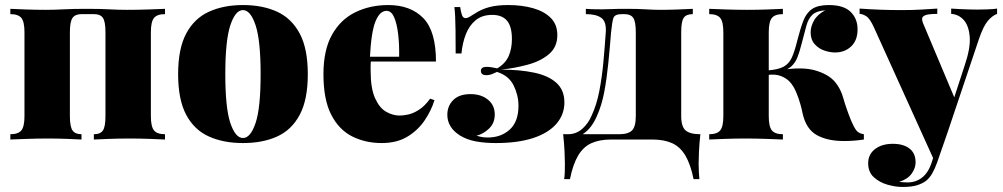

<svg xmlns="http://www.w3.org/2000/svg" viewBox="-20 -553 3976 761"><path d="M634 -518V-497Q603 -497 590.5 -482Q578 -467 578 -425V-93Q578 -51 590.5 -36Q603 -21 634 -21V0Q614 -1 573.5 -2.5Q533 -4 494 -4Q452 -4 412 -2.5Q372 -1 352 0V-21Q378 -21 388 -36Q398 -51 398 -93V-425Q398 -467 388 -482Q378 -497 352 -497H303Q278 -497 267.5 -482Q257 -467 257 -425V-93Q257 -51 267.5 -36Q278 -21 303 -21V0Q284 -1 247 -2.5Q210 -4 171 -4Q129 -4 86 -2.5Q43 -1 21 0V-21Q52 -21 64.5 -36Q77 -51 77 -93V-425Q77 -467 64.5 -482Q52 -497 21 -497V-518Q41 -517 81.5 -515.5Q122 -514 161 -514Q194 -514 231.5 -516Q269 -518 323 -518Q379 -518 413.5 -516Q448 -514 484 -514Q526 -514 569 -515.5Q612 -517 634 -518Z M943 -533Q1021 -533 1078.5 -506.5Q1136 -480 1168 -420Q1200 -360 1200 -259Q1200 -158 1168 -98Q1136 -38 1078.5 -12Q1021 14 943 14Q866 14 808 -12Q750 -38 718 -98Q686 -158 686 -259Q686 -360 718 -420Q750 -480 808 -506.5Q866 -533 943 -533ZM943 -513Q913 -513 893 -453Q873 -393 873 -259Q873 -125 893 -65.5Q913 -6 943 -6Q973 -6 993 -65.5Q1013 -125 1013 -259Q1013 -393 993 -453Q973 -513 943 -513Z M1519 -533Q1607 -533 1657.5 -481.5Q1708 -430 1708 -309H1395L1393 -328H1562Q1563 -377 1558 -418.5Q1553 -460 1542 -485Q1531 -510 1512 -510Q1485 -510 1468 -467.5Q1451 -425 1446 -322L1450 -314Q1449 -304 1449 -294Q1449 -284 1449 -273Q1449 -203 1466.5 -164Q1484 -125 1510.5 -110Q1537 -95 1564 -95Q1578 -95 1597.5 -99Q1617 -103 1640 -117.5Q1663 -132 1685 -162L1702 -156Q1690 -116 1663.5 -76.5Q1637 -37 1595 -11.5Q1553 14 1493 14Q1429 14 1376.5 -12Q1324 -38 1293 -98Q1262 -158 1262 -259Q1262 -355 1296 -415.5Q1330 -476 1388.5 -504.5Q1447 -533 1519 -533Z M1994 -533Q2049 -533 2093 -520.5Q2137 -508 2163 -482Q2189 -456 2189 -414Q2189 -367 2156.5 -339Q2124 -311 2073 -297Q2022 -283 1966 -277Q2041 -277 2097.5 -265Q2154 -253 2185.5 -224.5Q2217 -196 2217 -147Q2217 -99 2185.5 -62.5Q2154 -26 2093.5 -6Q2033 14 1945 14Q1902 14 1866.5 7.5Q1831 1 1803 -16Q1778 -32 1765.5 -52.5Q1753 -73 1753 -98Q1753 -133 1776.5 -156.5Q1800 -180 1845 -180Q1887 -180 1914 -158Q1941 -136 1941 -99Q1941 -66 1919.5 -44.5Q1898 -23 1869 -15Q1876 -13 1886.5 -10.5Q1897 -8 1913 -8Q1966 -8 2000.5 -39.5Q2035 -71 2035 -134Q2035 -175 2016 -214Q1997 -253 1950 -268Q1940 -263 1929.5 -259Q1919 -255 1908 -255Q1886 -255 1886 -272Q1886 -288 1909 -288Q1919 -288 1930 -286Q1941 -284 1951 -282Q1984 -302 1996.5 -331.5Q2009 -361 2009 -398Q2009 -448 1989.5 -471Q1970 -494 1931 -494Q1891 -494 1865.5 -473Q1840 -452 1826.5 -417.5Q1813 -383 1809 -341H1786Q1786 -398 1785.5 -433Q1785 -468 1784 -488.5Q1783 -509 1781 -525H1804Q1807 -503 1811.5 -492Q1816 -481 1826 -481Q1832 -481 1840.5 -486Q1849 -491 1860 -498Q1889 -517 1920 -525Q1951 -533 1994 -533Z M2726 -518V-497Q2700 -497 2690 -482.5Q2680 -468 2680 -426V-93Q2680 -51 2697.5 -36Q2715 -21 2756 -21Q2752 14 2750.5 46Q2749 78 2749 95Q2749 113 2750 129.5Q2751 146 2752 157H2729Q2717 98 2696.5 63.5Q2676 29 2644 14.5Q2612 0 2566 0Q2545 0 2524.5 0Q2504 0 2484 0Q2464 0 2443.5 0Q2423 0 2402 0Q2356 0 2324 14.5Q2292 29 2271.5 63.5Q2251 98 2239 157H2216Q2218 146 2218.5 129.5Q2219 113 2219 95Q2219 78 2217.5 46Q2216 14 2212 -21H2434Q2470 -21 2485 -36Q2500 -51 2500 -93V-425Q2500 -467 2490 -482Q2480 -497 2454 -497H2445Q2416 -497 2411 -481Q2406 -465 2402 -425Q2397 -362 2391 -302Q2385 -242 2375 -188.5Q2365 -135 2345 -91Q2325 -46 2294.5 -24.5Q2264 -3 2226 -3L2231 -21Q2264 -21 2288 -42.5Q2312 -64 2325 -95Q2345 -138 2355.5 -192.5Q2366 -247 2371.5 -306.5Q2377 -366 2381 -425Q2384 -467 2363.5 -482Q2343 -497 2302 -497V-518Q2310 -517 2327.5 -516.5Q2345 -516 2367 -516Q2385 -516 2405 -517Q2425 -518 2462 -518Q2509 -518 2540 -516Q2571 -514 2599 -514Q2632 -514 2669.5 -515.5Q2707 -517 2726 -518Z M3265 -533Q3324 -533 3351.5 -506Q3379 -479 3379 -437Q3379 -393 3353.5 -369Q3328 -345 3290 -345Q3270 -345 3247.5 -352.5Q3225 -360 3209 -378Q3193 -396 3193 -425Q3193 -448 3206.5 -472Q3220 -496 3251 -512Q3217 -510 3200.5 -495Q3184 -480 3176 -450.5Q3168 -421 3156 -375Q3149 -347 3140.5 -325.5Q3132 -304 3116.5 -290Q3101 -276 3072 -268L3073 -275Q3159 -289 3211 -274Q3263 -259 3289 -229Q3312 -202 3322.5 -164Q3333 -126 3353 -76Q3364 -50 3373.5 -37Q3383 -24 3404 -21V0Q3384 3 3364.5 4.5Q3345 6 3326 6Q3260 6 3217.5 -17.5Q3175 -41 3161 -104Q3159 -116 3152.5 -139.5Q3146 -163 3135.5 -188Q3125 -213 3110 -229Q3097 -243 3075.5 -251.5Q3054 -260 3023 -256V-274Q3065 -277 3086.5 -289Q3108 -301 3119 -326Q3130 -351 3140 -392Q3152 -439 3164 -470.5Q3176 -502 3199 -517.5Q3222 -533 3265 -533ZM3083 -518V-497Q3052 -497 3039.5 -482Q3027 -467 3027 -425V-93Q3027 -51 3039.5 -36Q3052 -21 3083 -21V0Q3061 -1 3018 -2.5Q2975 -4 2934 -4Q2894 -4 2852.5 -2.5Q2811 -1 2791 0V-21Q2822 -21 2834.5 -36Q2847 -51 2847 -93V-425Q2847 -467 2834.5 -482Q2822 -497 2791 -497V-518Q2813 -517 2857.5 -515.5Q2902 -514 2942 -514Q2983 -514 3023 -515.5Q3063 -517 3083 -518Z M3932 -519V-498Q3913 -491 3895.5 -470.5Q3878 -450 3861 -401L3736 -29L3685 88L3445 -442Q3428 -480 3413 -489Q3398 -498 3387 -498V-519Q3427 -516 3470 -514.5Q3513 -513 3550 -513Q3597 -513 3631 -515Q3665 -517 3695 -519V-498Q3677 -498 3661 -496Q3645 -494 3638 -486.5Q3631 -479 3639 -460L3767 -156L3756 -148L3804 -295Q3827 -363 3823.5 -407Q3820 -451 3800 -473.5Q3780 -496 3750 -498V-519Q3764 -518 3784 -517Q3804 -516 3823.5 -515.5Q3843 -515 3855 -515Q3873 -515 3897 -516Q3921 -517 3932 -519ZM3736 -29 3694 92Q3685 117 3674.5 135Q3664 153 3650 164Q3637 174 3615.5 181Q3594 188 3557 188Q3529 188 3497.5 179Q3466 170 3443.5 149.5Q3421 129 3421 94Q3421 59 3448 38Q3475 17 3519 17Q3560 17 3584.5 35.5Q3609 54 3609 91Q3609 113 3593.5 135Q3578 157 3544 168Q3552 169 3562 169.5Q3572 170 3578 170Q3610 170 3635 150.5Q3660 131 3673 90L3708 -19Z"/></svg>

Font: Playfair Display Black
Style: Regular
Weight: 900
Designer: Claus Eggers Sørensen
Foundry: Claus Eggers Sørensen
Version: Version 1.203